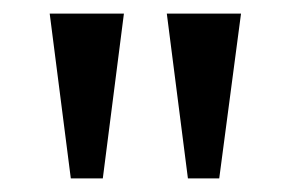

<svg xmlns="http://www.w3.org/2000/svg" viewBox="-20 -734 427 282"><path d="M84 -472H131L162 -714H53ZM256 -472H302L334 -714H225Z"/></svg>

Font: Noto Serif Myanmar Condensed Medium
Style: Regular
Weight: 500
Width: 3
Designer: Ben Mitchell and the Monotype Design Team
Foundry: Monotype Imaging Inc.
Version: Version 2.106